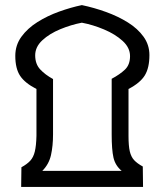

<svg xmlns="http://www.w3.org/2000/svg" viewBox="-20 -733 646 753"><path d="M63 0 64 -77Q86 -89 98.5 -102.5Q111 -116 116.5 -138.5Q122 -161 123 -200V-384Q78 -407 59 -435.5Q40 -464 40 -514Q40 -556 64 -589Q88 -622 127 -646.5Q166 -671 212 -687.5Q258 -704 301 -713Q349 -703 396 -686Q443 -669 481.5 -645Q520 -621 543 -589Q566 -557 566 -517Q566 -467 548 -437.5Q530 -408 484 -384V-200Q484 -161 489 -139.5Q494 -118 506 -105Q518 -92 540 -80L541 0ZM146 -63H457Q432 -84 425 -115Q418 -146 418 -205V-424Q450 -441 470 -460Q490 -479 490 -513Q490 -546 461 -572.5Q432 -599 388 -617.5Q344 -636 301 -644Q259 -636 216.5 -618.5Q174 -601 146 -575Q118 -549 118 -516Q118 -482 137.5 -461Q157 -440 188 -423V-206Q188 -161 180 -125Q172 -89 146 -63Z"/></svg>

Font: Noto Sans Arabic Cond ExtBd
Style: Regular
Weight: 800
Width: 3
Designer: Monotype Design Team, Nadine Chahine, Nizar Qandah and Khaled Hosny
Foundry: Monotype Imaging Inc.
Version: Version 2.012; ttfautohint (v1.8.4.7-5d5b)